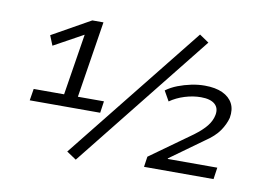

<svg xmlns="http://www.w3.org/2000/svg" viewBox="-80 -853 1372 1001"><g transform="rotate(10 606.5 -352.5)"><path d="M87 -238 97 -300H258L313 -645L343 -643L154 -539L133 -591L336 -705H395L331 -300H469L460 -238ZM377 25 326 -9 902 -730 952 -696ZM734 0 742 -55 961 -212Q1004 -244 1026 -272Q1048 -300 1054 -331Q1061 -368 1037.5 -388.5Q1014 -409 964 -409Q922 -409 878.5 -395.5Q835 -382 801 -358L771 -411Q798 -431 832 -444Q866 -457 902 -464.5Q938 -472 973 -472Q1030 -472 1067.5 -454.5Q1105 -437 1121.5 -405.5Q1138 -374 1130 -329Q1121 -294 1097 -259Q1073 -224 1022 -190L850 -66L848 -62H1111L1102 0Z"/></g></svg>

Font: Nunito Sans 7pt SemiExpanded
Style: Italic
Weight: 400
Width: 6
Italic angle: -9°
Designer: Vernon Adams
Foundry: Vernon Adams
Version: Version 3.101;gftools[0.9.27]